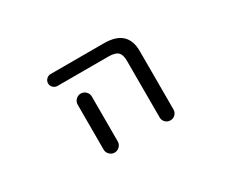

<svg xmlns="http://www.w3.org/2000/svg" viewBox="-92 -789 1184 1010"><g transform="rotate(-30 500.0 -284.0)"><path d="M275.4 -474.6Q260.7 -474.6 250 -485.4Q239.3 -496.1 239.3 -510.7Q239.3 -525.4 250 -536.1Q260.7 -546.9 275.4 -546.9H599.6Q742.2 -546.9 742.2 -417V-62.5Q742.2 -44.9 730 -32.7Q717.8 -20.5 700.2 -20.5Q682.6 -20.5 670.4 -32.7Q658.2 -44.9 658.2 -62.5V-407.2Q658.2 -444.3 641.6 -459.5Q625 -474.6 585 -474.6ZM404.3 -335.9V-99.6V-63.5Q404.3 -45.9 391.6 -33.2Q378.9 -20.5 361.3 -20.5Q343.8 -20.5 331.1 -33.2Q318.4 -45.9 318.4 -63.5V-99.6V-335.9Q318.4 -353.5 331.1 -366.2Q343.8 -378.9 361.3 -378.9Q378.9 -378.9 391.6 -366.2Q404.3 -353.5 404.3 -335.9Z"/></g></svg>

Font: Rounded-X Mgen+ 1m regular
Style: Regular
Weight: 400
Designer: [Source Han Sans]
Ryoko NISHIZUKA  (kana & ideographs); Paul D. Hunt (Latin, Greek & Cyrillic); Wenlong ZHANG  (bopomofo
Version: Version 1.059.20150602